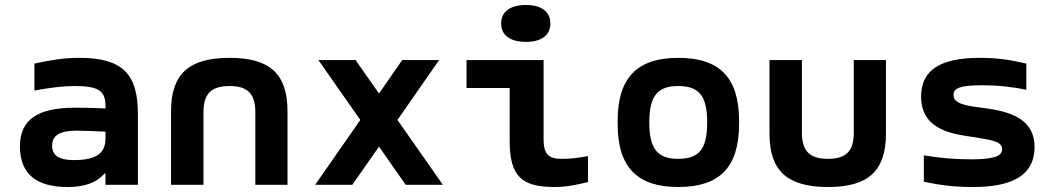

<svg xmlns="http://www.w3.org/2000/svg" viewBox="-20 -741 4240 770"><path d="M298 -509C237 -509 187 -501 118 -486V-378C179 -389 232 -396 279 -396C375 -396 403 -377 403 -316V-306C346 -309 302 -309 280 -309C129 -309 60 -260 60 -154C60 -44 125 9 251 9C315 9 365 -6 399 -45H403V0H533V-284C533 -445 471 -509 298 -509ZM189 -157C189 -198 220 -217 287 -217C314 -217 361 -215 403 -213V-186C403 -128 369 -99 276 -99C217 -99 189 -117 189 -157Z M666 -295V0H796V-291C796 -364 826 -396 901 -396C974 -396 1004 -364 1004 -291V0H1133V-295C1133 -444 1063 -509 901 -509C737 -509 666 -444 666 -295Z M1257 -500 1425 -260 1244 0H1393L1500 -153L1607 0H1756L1574 -260L1741 -500H1593L1500 -366L1406 -500Z M2232 -104C2179 -104 2160 -124 2160 -183V-500H1851V-388H2024V-176C2024 -34 2072 9 2204 9C2247 9 2287 2 2338 -11V-115C2296 -107 2266 -104 2232 -104ZM1990 -645C1990 -601 2025 -573 2090 -573C2152 -573 2187 -601 2187 -645V-648C2187 -693 2152 -721 2090 -721C2025 -721 1990 -693 1990 -648Z M2457 -256V-244C2457 -69 2537 9 2700 9C2865 9 2944 -69 2944 -244V-256C2944 -431 2865 -509 2700 -509C2537 -509 2457 -431 2457 -256ZM2584 -248V-252C2584 -358 2619 -396 2700 -396C2782 -396 2816 -358 2816 -252V-248C2816 -142 2782 -104 2700 -104C2619 -104 2584 -142 2584 -248Z M3066 -205C3066 -56 3137 9 3301 9C3463 9 3533 -56 3533 -205V-500H3404V-209C3404 -136 3374 -104 3301 -104C3226 -104 3196 -136 3196 -209V-500H3066Z M3893 -190C3965 -178 3999 -172 3999 -142C3999 -114 3962 -102 3874 -102C3805 -102 3745 -108 3685 -118V-12C3753 2 3808 9 3882 9C4043 9 4129 -40 4129 -151C4129 -279 4003 -298 3909 -310C3847 -318 3804 -327 3804 -360C3804 -387 3828 -399 3919 -399C3986 -399 4043 -392 4096 -381V-486C4033 -501 3979 -509 3909 -509C3751 -509 3674 -460 3674 -354C3674 -212 3815 -202 3893 -190Z"/></svg>

Font: LT Wave Mono Bold
Style: Regular
Weight: 700
Designer: Daniel Lyons
Version: Version 2.5 (Glyphs App)